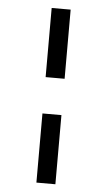

<svg xmlns="http://www.w3.org/2000/svg" viewBox="-53 -759 457 816"><g transform="rotate(5 175.0 -350.5)"><path d="M215 22H134V-273H215ZM215 -428H134V-723H215Z"/></g></svg>

Font: LXGW WenKai Lite Medium
Style: Regular
Weight: 500
Designer: LXGW / Fontworks Inc.
Foundry: LXGW / Fontworks Inc.
Version: Version 1.511; March 25, 2025